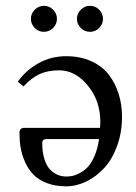

<svg xmlns="http://www.w3.org/2000/svg" viewBox="-20 -638 476 670"><path d="M262 -540.3Q248.5 -553.7 248.5 -572.3Q248.5 -590.8 262 -604.2Q275.4 -617.7 293.9 -617.7Q312.5 -617.7 325.9 -604.2Q339.4 -590.8 339.4 -572.3Q339.4 -553.7 325.9 -540.3Q312.5 -526.9 293.9 -526.9Q275.4 -526.9 262 -540.3ZM101.3 -540.3Q87.9 -553.7 87.9 -572.3Q87.9 -590.8 101.3 -604.2Q114.7 -617.7 133.3 -617.7Q151.9 -617.7 165.3 -604.2Q178.7 -590.8 178.7 -572.3Q178.7 -553.7 165.3 -540.3Q151.9 -526.9 133.3 -526.9Q114.7 -526.9 101.3 -540.3ZM325.7 -152.8H142.1Q127.4 -152.8 127.4 -139.2Q127.4 -106 135.3 -81.8Q143.1 -57.6 156 -45.2Q168.9 -32.7 182.6 -27.3Q196.3 -22 211.4 -22Q220.7 -22 230.7 -23.7Q240.7 -25.4 256.6 -33.2Q272.5 -41 285.2 -54Q297.9 -66.9 309.3 -92.5Q320.8 -118.2 325.7 -152.8ZM62 -336.4 42 -353Q71.3 -393.6 115 -417.7Q158.7 -441.9 210.4 -441.9Q260.3 -441.9 298.8 -424.3Q337.4 -406.7 360.1 -376.7Q382.8 -346.7 394.3 -309.6Q405.8 -272.5 405.8 -230.5Q405.8 -175.8 388.7 -128.9Q371.6 -82 343.8 -51.8Q315.9 -21.5 281.2 -4.6Q246.6 12.2 210.4 12.2Q172.4 12.2 143.1 0.7Q113.8 -10.7 96.2 -29.1Q78.6 -47.4 67.4 -72.8Q56.2 -98.1 52 -122.8Q47.9 -147.5 47.9 -174.8Q47.9 -191.9 65.9 -191.9H329.1Q330.1 -202.6 330.1 -211.9Q330.1 -286.6 286.4 -339.6Q242.7 -392.6 186.5 -392.6Q146.5 -392.6 117.7 -379.2Q88.9 -365.7 62 -336.4Z"/></svg>

Font: Libertinage
Style: f
Weight: 400
Designer: OSP
Foundry: OSP
Version: Version 1.0; 2008; OFL relea